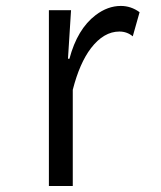

<svg xmlns="http://www.w3.org/2000/svg" viewBox="-20 -599 540 644"><path d="M208 -401.9H212.9Q239.3 -501.5 300.8 -548.3Q341.3 -579.1 385.3 -579.1Q419.4 -579.1 448.2 -558.1L425.3 -477.1Q406.2 -493.2 380.4 -493.2Q328.1 -493.2 285.2 -437.5Q247.1 -387.7 224.1 -297.9V24.9H144V-564.9H218.3Z"/></svg>

Font: BIZ UDGothic
Style: Regular
Weight: 400
Monospace: yes
Designer: TypeBank Co., Ltd.
Foundry: Morisawa Inc.
Version: Version 1.05